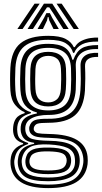

<svg xmlns="http://www.w3.org/2000/svg" viewBox="-20 -798 538 1012"><path d="M233.8 193.5Q46.5 193.5 35.5 68.8Q33.8 48.2 38 28.5Q47.5 -20.8 101.8 -38V-43.5Q79 -50 65.9 -63.6Q52.8 -77.2 49.5 -102Q47.8 -115.2 49.5 -130Q52 -154.8 63.9 -172.9Q75.8 -191 109.8 -201.5V-207Q84.8 -216 61.2 -243.6Q37.8 -271.2 34.8 -320.8Q31.5 -378.5 34.8 -441.2Q39.8 -531.2 88.4 -570.2Q137 -609.2 234.2 -609.2Q294.2 -609.2 325.4 -593.1Q356.5 -577 368.8 -549.5H374Q387.5 -572.5 411 -583.5Q434.5 -594.5 458.4 -597.6Q482.2 -600.8 497 -600V-578.8Q442.5 -579.8 412.6 -564.4Q382.8 -549 371 -519.2H365.5Q356 -552 326.5 -570.1Q297 -588.2 234.2 -588.2Q151 -588.2 108.4 -553.9Q65.8 -519.5 61.2 -440.5Q59.5 -407.5 59.5 -380.2Q59.5 -353 61.2 -321.8Q64.2 -269 87.2 -242.4Q110.2 -215.8 142.8 -206.8V-201.2Q107.5 -191.2 91 -174.6Q74.5 -158 71.2 -130Q70.2 -121.8 70.4 -115.6Q70.5 -109.5 71.5 -101.8Q73.8 -78.2 85.4 -66.6Q97 -55 128.2 -44.5V-39Q95.5 -27 80.4 -11Q65.2 5 59.5 28.5Q57 37.8 55.6 46.8Q54.2 55.8 55.8 68.5Q62 123.8 104.9 149.4Q147.8 175 233.8 175Q323.8 175 366.2 148.9Q408.8 122.8 418 67.2Q421.5 48.5 417.8 27Q409.2 -23.8 367.8 -46.6Q326.2 -69.5 239 -71.5Q183.2 -72.5 164 -79.8Q144.8 -87 137.8 -101.2Q134.8 -106.5 134 -116.1Q133.2 -125.8 135 -131Q142.8 -157 164 -164.8Q185.2 -172.5 234.2 -172Q315.8 -170.8 357 -206.5Q398.2 -242.2 403.8 -322Q405.8 -353.2 405.9 -382.9Q406 -412.5 404.5 -448.5Q402.8 -484.5 426.2 -503.1Q449.8 -521.8 497 -519.2V-498Q426 -500 428.2 -448Q429.8 -414.8 429.6 -383.9Q429.5 -353 427.8 -321Q421.5 -230.8 375.6 -190.8Q329.8 -150.8 234.2 -150.8Q192.2 -150.8 177.9 -146.1Q163.5 -141.5 158.5 -125.8Q158 -124 157.8 -118.8Q157.5 -113.5 159.8 -110Q166 -99 179.8 -95.9Q193.5 -92.8 239 -91.8Q336.5 -90 385.9 -60.2Q435.2 -30.5 441.5 27.2Q443.8 50 441.5 67.8Q432.8 130.8 382.1 162.1Q331.5 193.5 233.8 193.5ZM233.8 157.2Q151.2 157.2 115.5 136Q79.8 114.8 74.2 68.2Q73 55.8 73.9 46.4Q74.8 37 76.8 28.2Q82.5 0.5 101.5 -15.6Q120.5 -31.8 160 -40V-45.5Q128.5 -49.5 112.1 -62.6Q95.8 -75.8 90.2 -101.8Q87.8 -114.2 89.2 -130.2Q92 -159.8 112.4 -176Q132.8 -192.2 174.5 -200V-205.2Q135 -215.5 112.9 -242.6Q90.8 -269.8 87.5 -324.2Q85.8 -353.2 86 -380.2Q86.2 -407.2 87.8 -438.5Q91.2 -504.5 126 -535.8Q160.8 -567 234.2 -567Q291 -567 320.9 -547.6Q350.8 -528.2 361.2 -483H366.5Q382.8 -526 410.5 -543.2Q438.2 -560.5 497 -560.5V-539.2Q437.2 -541.5 406.8 -516.6Q376.2 -491.8 379.5 -445.2Q380.8 -418.5 380.6 -382.6Q380.5 -346.8 379.2 -324.8Q374.5 -255 338.6 -223.1Q302.8 -191.2 234 -192.2Q209.5 -192.5 183.8 -187.5Q158 -182.5 138.9 -170Q119.8 -157.5 114.8 -135.8Q113 -128.5 113.2 -118.5Q113.5 -108.5 115 -102.8Q122.5 -72.8 152.4 -64.9Q182.2 -57 239 -56Q316 -54.8 353.4 -35.5Q390.8 -16.2 398.5 27.2Q402 47.2 398.8 68Q391.2 116.2 349.5 136.8Q307.8 157.2 233.8 157.2ZM234.2 -216Q289.5 -216 319.5 -241.6Q349.5 -267.2 353.5 -326.2Q355 -351.8 355.2 -379.5Q355.5 -407.2 354.2 -437.8Q351.5 -496 321 -520.9Q290.5 -545.8 234.2 -545.8Q176.8 -545.8 146.9 -520.1Q117 -494.5 114 -436.8Q111.2 -380 114 -325Q117 -268.5 147.5 -242.2Q178 -216 234.2 -216ZM234.2 -237Q191 -237 167 -258.1Q143 -279.2 140.2 -327Q139 -355.2 139 -381.2Q139 -407.2 140.2 -435Q143 -483.2 166.9 -504Q190.8 -524.8 234.2 -524.8Q277.5 -524.8 301.5 -504.2Q325.5 -483.8 327.8 -436.8Q329 -408 328.9 -381.8Q328.8 -355.5 327 -327.5Q324 -279.5 300 -258.2Q276 -237 234.2 -237ZM234.2 -258.2Q262 -258.2 280.1 -274.5Q298.2 -290.8 300.8 -329.8Q302.2 -355.2 302.5 -379.8Q302.8 -404.2 301.2 -435.5Q299.5 -472.2 281.5 -487.9Q263.5 -503.5 234.2 -503.5Q204.8 -503.5 186.8 -487.4Q168.8 -471.2 166.8 -434Q165.5 -406.5 165.4 -381.4Q165.2 -356.2 166.8 -328.5Q168.8 -291 186.6 -274.6Q204.5 -258.2 234.2 -258.2ZM233.8 137.8Q286.8 137.8 316.6 128Q346.5 118.2 359.4 102.4Q372.2 86.5 374.5 68Q377 46.5 373 26.8Q366.5 -4.8 334.1 -19Q301.8 -33.2 238.8 -36.5Q173 -40 141.1 -24.4Q109.2 -8.8 98 28.8Q95.5 37.2 94.5 46.2Q93.5 55.2 95.8 69.5Q101.5 107 135.1 122.4Q168.8 137.8 233.8 137.8ZM233.8 119.8Q174.2 119.8 147.1 107.5Q120 95.2 115.2 68.8Q113 57.2 114 47.6Q115 38 118 28.5Q126 1 153.5 -10.2Q181 -21.5 240.5 -20.2Q293.2 -19 319.2 -8Q345.2 3 352 27Q357.8 48 352.5 68Q346 95.8 318.5 107.8Q291 119.8 233.8 119.8ZM233.8 100.5Q276.5 100.5 298.6 93.5Q320.8 86.5 327.5 67.8Q331.2 58.5 331.6 48Q332 37.5 326.5 27Q321 13.8 300.8 7.5Q280.5 1.2 239 0Q192 -1.2 169.5 6.4Q147 14 141.5 28Q135.5 38.8 135 49.5Q134.5 60.2 137.8 68.8Q143.5 85.5 165.8 93Q188 100.5 233.8 100.5ZM71.5 -645 162 -778.5H189L99 -645ZM125 -645 211.5 -778.5H255.8L342.2 -645H313.8L261.8 -726.2L239.8 -759.2H227.5L205.5 -726L153.5 -645ZM368.2 -645 278.2 -778.5H305.2L395.8 -645ZM177.8 -645 212.2 -704.2 224.5 -728.8H242.8L255.2 -704.2L290.2 -645H262L239.8 -690L235.5 -708.5H231.8L227.8 -690L206.2 -645Z"/></svg>

Font: Big Shoulders Inline Text ExtraBold
Style: Regular
Weight: 800
Designer: Patric King
Foundry: XO Type Co
Version: Version 1.000